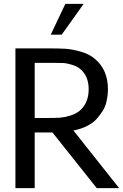

<svg xmlns="http://www.w3.org/2000/svg" viewBox="-20 -976 640 996"><path d="M414 -956 300 -796H243L319 -956ZM540 -513Q540 -499 538.5 -485Q537 -471 532 -447.5Q527 -424 514.5 -403.5Q502 -383 483.5 -361.5Q465 -340 433.5 -323.5Q402 -307 361 -299L598 0H482L252 -289Q236 -289 203 -289H160V0H60V-725H227Q287 -725 319.5 -723Q352 -721 397.5 -708.5Q443 -696 473 -670Q540 -613 540 -513ZM160 -364H229Q270 -364 291.5 -365.5Q313 -367 343.5 -376Q374 -385 395 -403Q440 -443 440 -513Q440 -578 400 -615Q382 -631 355 -639.5Q328 -648 308.5 -649Q289 -650 252 -650H160Z"/></svg>

Font: Edlo
Style: Regular
Weight: 400
Monospace: yes
Version: Version 0.01